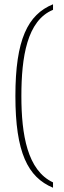

<svg xmlns="http://www.w3.org/2000/svg" viewBox="-20 -764 297 898"><path d="M228 114V89C108 33 80 -134 80 -315C80 -496 106 -668 228 -718V-744C110 -696 52 -579 52 -315C52 -51 110 65 228 114Z"/></svg>

Font: Noto Serif SemiCondensed Thin
Style: Regular
Weight: 100
Width: 4
Designer: Monotype Design Team
Foundry: Monotype Imaging Inc.
Version: Version 2.015